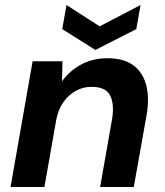

<svg xmlns="http://www.w3.org/2000/svg" viewBox="-20 -745 656 765"><path d="M22 0 110 -501H229L227 -421Q257 -463 303.5 -488Q350 -513 408 -513Q473 -513 511 -485Q549 -457 562.5 -406Q576 -355 564 -286L513 0H379L427 -273Q436 -333 418 -366Q400 -399 344 -399Q311 -399 282 -383Q253 -367 232.5 -338Q212 -309 204 -267L157 0ZM540 -725 523 -629 360 -546 228 -629 245 -725 377 -640Z"/></svg>

Font: DM Sans 18pt
Style: Bold Italic
Weight: 700
Italic angle: -10°
Designer: Colophon Foundry, Jonny Pinhorn
Foundry: Colophon Foundry
Version: Version 4.004;gftools[0.9.30]